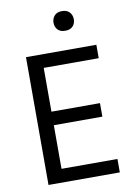

<svg xmlns="http://www.w3.org/2000/svg" viewBox="-96 -937 692 997"><g transform="rotate(-10 250.5 -438.5)"><path d="M158.2 -70.8V-300.8H414.1V-372.1H158.2V-603H448.2V-673.8H77.1V0H453.1V-70.8ZM249 -824.7Q249 -802.7 262.5 -788.1Q275.9 -773.4 302.2 -773.4Q328.6 -773.4 342.3 -788.1Q356 -802.7 356 -824.7Q356 -846.7 342.3 -861.8Q328.6 -877 302.2 -877Q275.9 -877 262.5 -861.8Q249 -846.7 249 -824.7Z"/></g></svg>

Font: FAU Chimera
Style: Regular
Weight: 400
Version: Version 1.002;hotconv 1.0.117;makeotfexe 2.5.65602